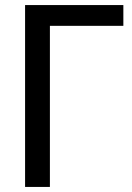

<svg xmlns="http://www.w3.org/2000/svg" viewBox="-20 -710 522 758"><path d="M79 -690H467V-608H177V28H79Z"/></svg>

Font: LINE Seed Sans KR Regular
Style: Regular
Weight: 400
Designer: LINE VX Design & Sandoll Inc & Dalton Maag Ltd
Foundry: Sandoll Inc.
Version: Version 1.000